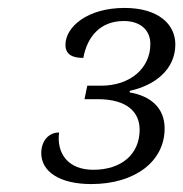

<svg xmlns="http://www.w3.org/2000/svg" viewBox="-20 -844 462 484"><path d="M210 -380C320 -380 395 -437 395 -520C395 -572 360 -602 307 -611V-615C372 -629 422 -670 422 -732C422 -783 379 -824 294 -824C200 -824 145 -776 145 -731C145 -705 165 -698 190 -698C200 -752 233 -791 292 -791C333 -791 359 -769 359 -733C359 -671 307 -628 235 -628H200L193 -594H226C301 -594 332 -561 332 -517C332 -455 286 -416 215 -416C152 -416 122 -457 129 -510C102 -510 84 -488 84 -458C84 -411 131 -380 210 -380Z"/></svg>

Font: Noto Serif Tamil Light
Style: Italic
Weight: 300
Italic angle: -12°
Designer: Indian Type Foundry, Tom Grace, and the Monotype Design Team
Foundry: Monotype Imaging Inc.
Version: Version 2.003